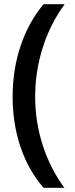

<svg xmlns="http://www.w3.org/2000/svg" viewBox="-20 -734 357 912"><path d="M40 -273.9Q40 -403.3 77.9 -516.1Q115.7 -628.9 187 -713.9H287.1Q219.2 -622.1 183.1 -508.1Q147 -394 147 -274.9Q147 -155.8 183.1 -43.9Q219.2 67.9 286.1 158.2H187Q115.2 75.2 77.6 -35.6Q40 -146.5 40 -273.9Z"/></svg>

Font: f0_41264          
Style: Regular
Weight: 600
Foundry: Ascender Corporation
Version: Version 1.10